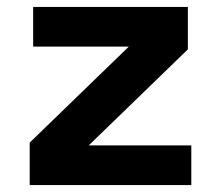

<svg xmlns="http://www.w3.org/2000/svg" viewBox="-20 -536 640 556"><path d="M66 0V-123L353 -401H76V-516H524V-393L237 -115H534V0Z"/></svg>

Font: iA Writer Duo V
Style: Regular
Weight: 400
Designer: Mike Abbink, Paul van der Laan, Pieter van Rosmalen, Oliver Reichenstein
Foundry: Information Architects Inc.
Version: Version 2.000